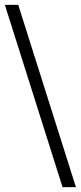

<svg xmlns="http://www.w3.org/2000/svg" viewBox="-28 -749 332 789"><path d="M47 -729 284 20H229L-8 -729Z"/></svg>

Font: ColatingCofangSans
Style: Regular
Weight: 400
Foundry: GNU
Version: Version 412.227;June 27, 2022;FontCreator 11.0.0.2412 32-bit